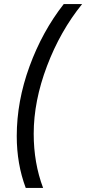

<svg xmlns="http://www.w3.org/2000/svg" viewBox="-20 -770 422 940"><path d="M106 150Q62 33 62 -104Q62 -274 124.5 -445Q187 -616 292 -750H382Q275 -618 210 -446.5Q145 -275 145 -115Q145 28 191 150Z"/></svg>

Font: Nacelle
Style: Italic
Weight: 400
Italic angle: -12°
Designer: Sora Sagano
Foundry: Sora Sagano
Version: Version 1.000;FEAKit 1.0